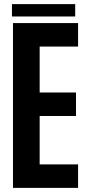

<svg xmlns="http://www.w3.org/2000/svg" viewBox="-20 -912 422 932"><path d="M43 0V-800H359V-686H172.5V-463H349V-349H172.5V-114H359V0ZM38 -892H345V-832H38Z"/></svg>

Font: Big Shoulders Display Thin ExtraBold
Style: Regular
Weight: 800
Version: Version 2.002